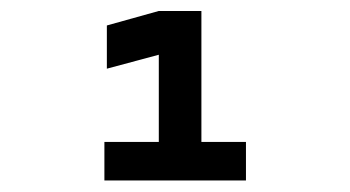

<svg xmlns="http://www.w3.org/2000/svg" viewBox="-20 -713 626 343"><path d="M166.5 -390.6V-459.5H263.7V-615.2L170.9 -590.3V-667.5L263.7 -693.4H339.8V-459.5H419.4V-390.6Z"/></svg>

Font: Cascadia Code NF
Style: Regular
Weight: 400
Monospace: yes
Designer: Aaron Bell
Foundry: Saja Typeworks
Version: Version 2404.023; ttfautohint (v1.8.4)